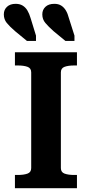

<svg xmlns="http://www.w3.org/2000/svg" viewBox="-35 -983 465 1003"><path d="M325 -888 354 -797V-769H307L245 -820Q218 -844 202 -863Q186 -882 186 -908Q186 -932 202.5 -947.5Q219 -963 249 -963Q270 -963 284.5 -954Q299 -945 309 -928.5Q319 -912 325 -888ZM125 -888 153 -797V-769H106L44 -820Q16 -844 0.5 -863Q-15 -882 -15 -908Q-15 -932 1.5 -947.5Q18 -963 47 -963Q68 -963 83 -954Q98 -945 108 -928.5Q118 -912 125 -888ZM128 -105V-605Q128 -627 108.5 -634Q89 -641 58 -641H43V-710H367V-641H352Q322 -641 302.5 -634Q283 -627 283 -605V-105Q283 -83 302.5 -76Q322 -69 352 -69H367V0H43V-69H58Q89 -69 108.5 -76Q128 -83 128 -105Z"/></svg>

Font: Roboto Serif SemiBold
Style: Regular
Weight: 600
Designer: Greg Gazdowicz
Foundry: Commercial Type
Version: Version 1.008